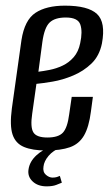

<svg xmlns="http://www.w3.org/2000/svg" viewBox="-20 -522 392 680"><path d="M143 11Q95 11 65 -1.5Q35 -14 24.5 -45.5Q14 -77 22 -138L56 -380Q67 -451 105.5 -476.5Q144 -502 210 -502Q292 -502 323.5 -472.5Q355 -443 341 -368Q332 -324 304 -297Q276 -270 239 -254.5Q202 -239 166.5 -233Q131 -227 109 -225L94 -119Q87 -72 98 -53.5Q109 -35 148 -35Q187 -35 203 -52.5Q219 -70 225 -117L234 -179H309L302 -127Q295 -72 277.5 -42Q260 -12 227.5 -0.5Q195 11 143 11ZM116 -268Q133 -270 156 -274.5Q179 -279 201.5 -289.5Q224 -300 241 -319.5Q258 -339 264 -369Q273 -410 264.5 -435Q256 -460 213 -460Q174 -460 155.5 -442Q137 -424 130 -373ZM145 138Q114 138 95.5 120.5Q77 103 81 78Q85 50 109 28Q133 6 161 -1L196 0Q168 11 152 30Q136 49 134 68Q131 87 142.5 97Q154 107 166 107Q175 107 181.5 105Q188 103 192 101L199 125Q192 128 179 133Q166 138 145 138Z"/></svg>

Font: Alumni Sans Thin Medium
Style: Italic
Weight: 500
Italic angle: -8°
Version: Version 1.016